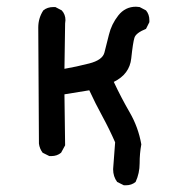

<svg xmlns="http://www.w3.org/2000/svg" viewBox="-20 -454 540 572"><path d="M355 98H349L329 88Q317 72 317 50L323 -30Q306 -69 285 -107.5Q264 -146 246 -185L172 -173L174 -21L162 1Q150 11 133 11H127L107 1Q98 -11 96 -26L94 -372Q94 -400 109 -423Q121 -433 139 -433H145L164 -423Q175 -411 175 -394L174 -384L172 -249Q207 -255 246 -265Q285 -275 291 -297Q297 -319 304.5 -350.5Q312 -382 332.5 -408Q353 -434 385 -434L396 -433L415 -423Q425 -411 425 -394V-388L415 -368Q385 -356 380.5 -341.5Q376 -327 371 -280Q366 -233 319 -210Q341 -163 366.5 -119Q392 -75 401 -24Q396 3 396 32.5Q396 62 384 88Q372 98 355 98Z"/></svg>

Font: Xiaolai SC
Style: Regular
Weight: 400
Designer: Nozomi Seto 瀬戸のぞみ
Version: Version 3.11;December 4, 2020;FontCreator 13.0.0.2613 64-bit